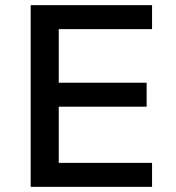

<svg xmlns="http://www.w3.org/2000/svg" viewBox="-20 -725 683 745"><path d="M99 0V-705H570V-612H208V-404H549V-311H208V-93H570V0Z"/></svg>

Font: Nunito Sans 8pt SemiBold
Style: Regular
Weight: 600
Version: Version 3.101;gftools[0.9.27]